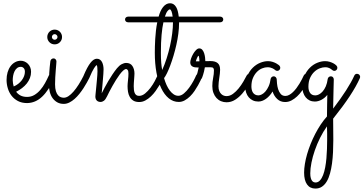

<svg xmlns="http://www.w3.org/2000/svg" viewBox="-20 -606 2188 1156"><path d="M77.1 -53.7Q87.4 -39.6 103.5 -31Q119.6 -22.5 143.1 -22.5Q167 -22.5 186.5 -33.9Q206.1 -45.4 222.2 -64Q238.3 -82.5 251 -105.5Q263.7 -128.4 273.9 -151.4Q276.4 -156.7 280.8 -159.4Q285.2 -162.1 290.5 -162.1Q298.8 -162.1 304 -156.2Q309.1 -150.4 309.1 -143.6Q309.1 -141.1 308.6 -139.4Q308.1 -137.7 307.1 -135.7Q273.4 -61.5 233.6 -23.9Q193.8 13.7 143.6 14.6Q111.3 14.6 87.9 2.2Q64.5 -10.3 49.3 -30Q34.2 -49.8 26.9 -74.7Q19.5 -99.6 19.5 -124.5Q19.5 -149.4 25.6 -170.4Q31.7 -191.4 43.2 -207Q54.7 -222.7 70.6 -231.4Q86.4 -240.2 105.5 -240.2Q116.7 -240.2 127.7 -235.6Q138.7 -231 147.5 -222.4Q156.2 -213.9 161.6 -201.7Q167 -189.5 167 -173.8Q167 -153.8 160.2 -136.2Q153.3 -118.7 141.4 -103.5Q129.4 -88.4 112.8 -75.7Q96.2 -63 77.1 -53.7ZM62.5 -85.4Q77.6 -91.8 90.1 -101.6Q102.5 -111.3 111.3 -123Q120.1 -134.8 125 -147.7Q129.9 -160.6 129.9 -173.8Q129.9 -188.5 122.6 -196Q115.2 -203.6 105.5 -203.6Q92.3 -203.6 83 -196.3Q73.7 -189 67.9 -177.2Q62 -165.5 59.3 -151.1Q56.6 -136.7 56.6 -122.6Q56.6 -113.8 58.3 -104Q60.1 -94.2 62.5 -85.4Z M353.5 -383.3Q353.5 -364.7 340.6 -351.8Q327.6 -338.9 309.1 -338.9Q290.5 -338.9 277.6 -351.8Q264.6 -364.7 264.6 -383.3Q264.6 -392.6 268.1 -400.6Q271.5 -408.7 277.6 -414.8Q283.7 -420.9 291.7 -424.3Q299.8 -427.7 309.1 -427.7Q318.4 -427.7 326.4 -424.3Q334.5 -420.9 340.6 -414.8Q346.7 -408.7 350.1 -400.6Q353.5 -392.6 353.5 -383.3ZM274.4 -97.2Q274.4 -167.5 283.2 -237.3Q284.2 -244.1 289.3 -249.3Q294.4 -254.4 302.7 -254.4Q310.1 -254.4 314.9 -248.8Q319.8 -243.2 319.8 -235.8Q319.8 -232.9 318.6 -218.3Q317.4 -203.6 315.7 -183.3Q314 -163.1 312.7 -140.4Q311.5 -117.7 311.5 -98.6Q311.5 -72.8 316.7 -56.9Q321.8 -41 329.8 -32.2Q337.9 -23.4 346.9 -20.5Q356 -17.6 364.3 -17.6Q377.9 -17.6 392.6 -27.3Q407.2 -37.1 422.6 -54.7Q438 -72.3 453.6 -96.9Q469.2 -121.6 484.4 -151.9Q486.8 -156.7 491.2 -159.4Q495.6 -162.1 501 -162.1Q508.8 -162.1 513.9 -156.2Q519 -150.4 519 -143.6Q519 -138.7 517.1 -135.3Q511.2 -124 502.4 -107.9Q493.7 -91.8 482.4 -74.7Q471.2 -57.6 457.8 -40.8Q444.3 -23.9 429.2 -10.5Q414.1 2.9 397.5 11.2Q380.9 19.5 363.8 19.5Q341.8 19.5 325.2 10.3Q308.6 1 297.1 -14.6Q285.6 -30.3 280 -51.5Q274.4 -72.8 274.4 -97.2ZM326.2 -383.3Q326.2 -390.1 321 -395.3Q315.9 -400.4 309.1 -400.4Q302.2 -400.4 297.4 -395.3Q292.5 -390.1 292.5 -383.3Q292.5 -376.5 297.4 -371.6Q302.2 -366.7 309.1 -366.7Q315.9 -366.7 321 -371.6Q326.2 -376.5 326.2 -383.3Z M592.3 -43.9Q600.1 -60.1 610.4 -79.3Q620.6 -98.6 632.3 -118.4Q644 -138.2 657 -157.7Q669.9 -177.2 684.1 -194.8Q698.2 -211.9 712.6 -219.5Q727.1 -227.1 739.7 -227.1Q765.1 -227.1 777.3 -208.5Q789.6 -189.9 789.6 -162.6Q789.6 -156.2 788.8 -147.2Q788.1 -138.2 787.4 -127.9Q786.6 -117.7 785.9 -107.2Q785.2 -96.7 785.2 -87.4Q785.2 -75.7 786.4 -64.9Q787.6 -54.2 791 -46.1Q794.4 -38.1 800.8 -33.4Q807.1 -28.8 817.4 -28.8Q835.9 -28.8 853.5 -43.2Q871.1 -57.6 886 -77.4Q900.9 -97.2 911.9 -117.7Q922.9 -138.2 928.2 -150.9Q930.7 -156.2 935.3 -159.2Q939.9 -162.1 945.3 -162.1Q953.6 -162.1 958.7 -156Q963.9 -149.9 963.9 -143.1Q963.9 -139.6 962.4 -136.2Q960.4 -132.3 954.6 -120.1Q948.7 -107.9 939.2 -92Q929.7 -76.2 917 -58.3Q904.3 -40.5 888.9 -25.9Q873.5 -11.2 855.7 -1.5Q837.9 8.3 818.4 8.3Q796.4 8.3 782.7 -0.2Q769 -8.8 761.2 -22.7Q753.4 -36.6 750.7 -53.5Q748 -70.3 748 -87.4Q748 -94.7 748.8 -104Q749.5 -113.3 750.7 -123.5Q752 -133.8 752.7 -144Q753.4 -154.3 753.4 -163.6Q753.4 -179.2 748.5 -184.8Q743.7 -190.4 739.7 -190.4Q731.9 -190.4 721.9 -181.4Q711.9 -172.4 700.9 -157.7Q689.9 -143.1 678.5 -124.8Q667 -106.4 657 -88.4Q647 -70.3 638.4 -54Q629.9 -37.6 625 -26.9Q615.2 -6.3 605.5 0.7Q595.7 7.8 585.4 7.8Q571.3 7.8 562.7 -0.7Q554.2 -9.3 554.2 -24.9Q554.2 -28.3 555.2 -38.3Q556.2 -48.3 557.6 -62.3Q559.1 -76.2 560.5 -92.3Q562 -108.4 563.5 -124.3Q564.9 -140.1 565.9 -153.8Q566.9 -167.5 566.9 -176.8Q566.9 -189 565.9 -200.2Q564.9 -211.4 562 -213.9Q557.6 -212.4 546.4 -195.6Q535.2 -178.7 517.6 -136.2Q515.1 -130.9 510.3 -127.9Q505.4 -125 500 -125Q491.7 -125 486.8 -130.6Q481.9 -136.2 481.9 -143.6Q481.9 -147 483.4 -150.9Q505.4 -203.1 524.7 -227.8Q543.9 -252.4 563 -252.4Q574.2 -252.4 582 -246.8Q589.8 -241.2 594.5 -231.9Q599.1 -222.7 601.3 -211.4Q603.5 -200.2 603.5 -188.5Q603.5 -179.7 602.3 -161.1Q601.1 -142.6 599.1 -121.3Q597.2 -100.1 595.5 -79.1Q593.8 -58.1 592.3 -43.9Z M1324.2 -488.8Q1324.2 -481 1318.8 -476.3Q1313.5 -471.7 1305.7 -471.7H1058.1V-466.3Q1058.1 -436.5 1053.7 -402.8Q1049.3 -369.1 1041.7 -335.7Q1034.2 -302.2 1024.7 -270.5Q1015.1 -238.8 1005.1 -211.9Q995.1 -185.1 985.4 -165.3Q975.6 -145.5 967.8 -135.7Q974.1 -113.3 982.9 -94Q991.7 -74.7 1002.7 -60.3Q1013.7 -45.9 1026.4 -37.6Q1039.1 -29.3 1053.7 -29.3Q1070.8 -29.3 1087.6 -43.7Q1104.5 -58.1 1118.9 -77.9Q1133.3 -97.7 1144.3 -117.9Q1155.3 -138.2 1160.2 -150.4Q1165 -162.1 1177.2 -162.1Q1185.5 -162.1 1190.7 -156.2Q1195.8 -150.4 1195.8 -143.6Q1195.8 -140.1 1194.3 -136.7Q1192.9 -133.3 1187.3 -121.1Q1181.6 -108.9 1172.6 -92.8Q1163.6 -76.7 1151.6 -58.8Q1139.6 -41 1124.8 -26.4Q1109.9 -11.7 1092.8 -2Q1075.7 7.8 1056.6 7.8Q1022.9 7.8 996.1 -14.2Q969.2 -36.1 950.4 -75.7Q931.6 -115.2 921.9 -169.4Q912.1 -223.6 912.1 -288.1Q912.1 -304.2 912.6 -325.9Q913.1 -347.7 914.6 -371.8Q916 -396 918.9 -421.6Q921.9 -447.3 926.8 -471.7H751.5Q743.7 -471.7 738.3 -476.3Q732.9 -481 732.9 -488.8Q732.9 -496.6 738.3 -501.2Q743.7 -505.9 751.5 -505.9H935.1Q939.9 -523.4 946.5 -538.1Q953.1 -552.7 961.7 -563.5Q970.2 -574.2 980.7 -580.3Q991.2 -586.4 1003.9 -586.4Q1016.1 -586.4 1025.1 -580.3Q1034.2 -574.2 1040.5 -563.5Q1046.9 -552.7 1050.5 -538.1Q1054.2 -523.4 1056.2 -505.9H1305.7Q1313.5 -505.9 1318.8 -501.2Q1324.2 -496.6 1324.2 -488.8ZM956.5 -184.6Q971.2 -216.8 983.2 -254.2Q995.1 -291.5 1003.7 -329.6Q1012.2 -367.7 1016.8 -404.3Q1021.5 -440.9 1021.5 -471.7H963.9Q957 -441.4 952.9 -396.7Q948.7 -352.1 948.7 -288.1Q948.7 -252.4 950.7 -228.3Q952.6 -204.1 956.5 -184.6ZM1002 -549.8Q997.6 -549.8 989.3 -540.3Q981 -530.8 972.7 -505.9H1019.5Q1017.1 -526.4 1012.5 -538.1Q1007.8 -549.8 1002 -549.8ZM964.4 -149.4V-148.9Z M1213.4 -200.7Q1211.4 -187.5 1208.5 -176Q1205.6 -164.6 1202.9 -156Q1200.2 -147.5 1198.2 -142.1Q1196.3 -136.7 1195.8 -136.2Q1190.9 -125 1178.7 -125Q1171.9 -125 1166 -130.1Q1160.2 -135.3 1160.2 -143.1Q1160.2 -146 1161.1 -147.5Q1162.1 -148.9 1164.1 -153.3Q1166 -157.7 1168.9 -168Q1171.9 -178.2 1176.3 -199.7Q1168 -199.7 1159.2 -200.2Q1150.4 -200.7 1142.8 -203.6Q1135.3 -206.5 1130.4 -212.9Q1125.5 -219.2 1125.5 -230.5Q1125.5 -238.8 1130.1 -252.9Q1134.8 -267.1 1142.6 -280.8Q1150.4 -294.4 1160.2 -304.4Q1169.9 -314.5 1179.7 -314.5Q1190.9 -314.5 1198 -306.2Q1205.1 -297.9 1209 -285.9Q1212.9 -273.9 1214.6 -260.7Q1216.3 -247.6 1216.3 -237.8Q1224.6 -237.8 1232.7 -238Q1240.7 -238.3 1248 -238.3Q1275.9 -238.3 1290.5 -226.1Q1305.2 -213.9 1305.2 -186Q1305.2 -174.8 1303.7 -162.6Q1302.2 -150.4 1300.3 -137.5Q1298.3 -124.5 1296.9 -111.8Q1295.4 -99.1 1295.4 -86.9Q1295.4 -69.3 1300.3 -57.9Q1305.2 -46.4 1312.5 -39.6Q1319.8 -32.7 1328.1 -30Q1336.4 -27.3 1343.3 -27.3Q1364.3 -27.3 1382.8 -41Q1401.4 -54.7 1417 -74Q1432.6 -93.3 1445.1 -114.7Q1457.5 -136.2 1465.8 -152.3Q1468.3 -156.7 1472.7 -159.2Q1477.1 -161.6 1481.9 -161.6Q1490.7 -161.6 1495.6 -156Q1500.5 -150.4 1500.5 -143.6Q1500.5 -138.7 1498.5 -134.8Q1487.3 -114.7 1472.4 -89.6Q1457.5 -64.5 1438.5 -42.5Q1419.4 -20.5 1395.8 -5.4Q1372.1 9.8 1343.8 9.8Q1326.2 9.8 1310.5 3.2Q1294.9 -3.4 1283.4 -15.9Q1272 -28.3 1265.1 -46.6Q1258.3 -64.9 1258.3 -87.9Q1258.3 -112.3 1263.2 -136.5Q1268.1 -160.6 1268.1 -182.6Q1268.1 -191.9 1263.9 -196.5Q1259.8 -201.2 1245.6 -201.2Q1238.8 -201.2 1230.7 -201.2Q1222.7 -201.2 1213.4 -200.7ZM1180.7 -236.8Q1180.7 -240.2 1180.4 -245.8Q1180.2 -251.5 1179.4 -256.8Q1178.7 -262.2 1177.5 -266.1Q1176.3 -270 1174.8 -270Q1173.3 -270 1171.1 -266.4Q1168.9 -262.7 1166.5 -257.6Q1164.1 -252.4 1162.1 -246.6Q1160.2 -240.7 1159.2 -236.8Z M1842.8 -136.2Q1840.8 -132.3 1834.7 -119.9Q1828.6 -107.4 1819.1 -91.3Q1809.6 -75.2 1796.9 -57.6Q1784.2 -40 1768.6 -25.4Q1752.9 -10.7 1734.9 -1.2Q1716.8 8.3 1696.8 8.3Q1668.5 8.3 1649.2 -9.8Q1629.9 -27.8 1621.1 -55.2Q1604.5 -27.3 1581.5 -11Q1558.6 5.4 1535.6 5.4Q1517.6 5.4 1502.9 -1.2Q1488.3 -7.8 1478 -19.8Q1467.8 -31.7 1462.2 -47.9Q1456.5 -64 1456.5 -83Q1456.5 -121.1 1469.5 -150.1Q1482.4 -179.2 1502.4 -198.7Q1522.5 -218.3 1546.6 -228Q1570.8 -237.8 1593.3 -237.8Q1608.4 -237.8 1621.1 -233.6Q1633.8 -229.5 1642.8 -224.6Q1651.9 -219.7 1656.7 -215.6Q1661.6 -211.4 1662.1 -210.9Q1667.5 -204.6 1667.5 -197.8Q1667.5 -190.4 1662.1 -184.8Q1656.7 -179.2 1649.4 -179.2Q1641.6 -179.2 1636.2 -184.6Q1635.3 -185.5 1631.8 -188.2Q1628.4 -190.9 1622.6 -193.8Q1616.7 -196.8 1608.6 -199Q1600.6 -201.2 1590.3 -201.2Q1575.2 -201.2 1558.1 -194.3Q1541 -187.5 1526.9 -173.1Q1512.7 -158.7 1503.2 -137Q1493.7 -115.2 1493.7 -85.4Q1493.7 -76.2 1495.6 -66.7Q1497.6 -57.1 1502.4 -49.3Q1507.3 -41.5 1515.6 -36.6Q1523.9 -31.7 1536.1 -31.7Q1544.9 -31.7 1556.4 -37.6Q1567.9 -43.5 1578.4 -55.7Q1588.9 -67.9 1597.4 -86.4Q1606 -105 1609.4 -130.4Q1610.4 -137.2 1615.7 -141.8Q1621.1 -146.5 1628.4 -146.5Q1635.3 -146.5 1640.4 -141.1Q1645.5 -135.7 1646 -128.9Q1646.5 -119.6 1647.9 -102.8Q1649.4 -85.9 1654.5 -69.3Q1659.7 -52.7 1669.9 -40.5Q1680.2 -28.3 1698.2 -28.3Q1710 -28.3 1721.4 -34.7Q1732.9 -41 1743.9 -51.5Q1754.9 -62 1764.9 -75.4Q1774.9 -88.9 1783.2 -102.5Q1791.5 -116.2 1797.9 -128.9Q1804.2 -141.6 1808.6 -150.9Q1811 -156.2 1815.7 -159.2Q1820.3 -162.1 1825.7 -162.1Q1834 -162.1 1839.1 -156Q1844.2 -149.9 1844.2 -143.1Q1844.2 -139.6 1842.8 -136.2Z M1985.8 47.9Q2077.6 -71.8 2113.3 -150.9Q2115.7 -156.2 2119.9 -158.9Q2124 -161.6 2129.4 -161.6Q2137.7 -161.6 2143.1 -156Q2148.4 -150.4 2148.4 -143.1Q2148.4 -139.6 2147 -136.2Q2125.5 -87.4 2085.9 -27.3Q2046.4 32.7 1985.8 108.4Q1985.8 139.2 1986.3 169.9Q1986.8 200.7 1986.8 237.3Q1986.8 273.9 1985.1 309.8Q1983.4 345.7 1979 378.2Q1974.6 410.6 1967 438.2Q1959.5 465.8 1947.5 486.1Q1935.5 506.3 1918.7 517.8Q1901.9 529.3 1878.9 529.3Q1846.2 529.3 1828.6 504.4Q1811 479.5 1811 433.6Q1811 409.2 1815.7 380.6Q1820.3 352.1 1829.1 321.8Q1837.9 291.5 1850.3 260.5Q1862.8 229.5 1877.9 200.2Q1893.1 170.9 1910.9 144Q1928.7 117.2 1948.7 95.2Q1949.2 61 1949.5 27.3Q1949.7 -6.3 1950.7 -34.7Q1936 -16.1 1915.8 -5.4Q1895.5 5.4 1875.5 5.4Q1858.4 5.4 1844.5 -1.2Q1830.6 -7.8 1820.8 -19.8Q1811 -31.7 1805.7 -47.9Q1800.3 -64 1800.3 -83Q1800.3 -121.1 1813.2 -150.1Q1826.2 -179.2 1846.2 -198.7Q1866.2 -218.3 1890.4 -228Q1914.6 -237.8 1937 -237.8Q1952.1 -237.8 1964.8 -233.9Q1977.5 -230 1986.6 -225.1Q1995.6 -220.2 2000.5 -215.8Q2005.4 -211.4 2005.9 -210.9Q2011.2 -205.1 2011.2 -197.8Q2011.2 -190.4 2005.9 -184.8Q2000.5 -179.2 1993.2 -179.2Q1986.3 -179.2 1980 -184.6Q1978 -186 1974.9 -188.7Q1971.7 -191.4 1966.6 -194.3Q1961.4 -197.3 1954.3 -199.2Q1947.3 -201.2 1937.5 -201.2Q1922.9 -201.2 1905.3 -194.6Q1887.7 -188 1872.6 -173.8Q1857.4 -159.7 1847.2 -137.5Q1836.9 -115.2 1836.9 -84Q1836.9 -60.5 1847.2 -46.1Q1857.4 -31.7 1878.9 -31.7Q1889.2 -31.7 1900.6 -37.6Q1912.1 -43.5 1922.9 -55.7Q1933.6 -67.9 1941.7 -86.4Q1949.7 -105 1953.1 -130.4Q1954.1 -137.2 1959.5 -141.8Q1964.8 -146.5 1972.2 -146.5Q1980.5 -146.5 1985.1 -140.6Q1989.7 -134.8 1989.7 -127.4Q1989.7 -127 1989.3 -112.5Q1988.8 -98.1 1988.3 -74.2Q1987.8 -50.3 1987.1 -18.8Q1986.3 12.7 1985.8 47.9ZM1948.7 154.8Q1925.8 186.5 1907.2 223.9Q1888.7 261.2 1875.5 299.3Q1862.3 337.4 1855.2 373.3Q1848.1 409.2 1848.1 437.5Q1848.1 455.6 1851.3 466.3Q1854.5 477.1 1859.1 482.9Q1863.8 488.8 1869.4 490.7Q1875 492.7 1879.9 492.7Q1895 492.7 1906.2 480.5Q1917.5 468.3 1925.3 448Q1933.1 427.7 1938 401.4Q1942.9 375 1945.3 346.9Q1947.8 318.8 1948.7 291Q1949.7 263.2 1949.7 239.7Q1949.7 218.8 1949.7 197.8Q1949.7 176.8 1948.7 154.8Z"/></svg>

Font: Sacramento
Style: Regular
Weight: 400
Designer: Astigmatic (AOETI)
Foundry: Astigmatic (AOETI)
Version: Version 1.000